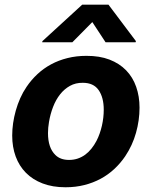

<svg xmlns="http://www.w3.org/2000/svg" viewBox="-20 -792 654 823"><path d="M561.4 -610.8H432.5L375.7 -697.4L290.1 -610.8H160.9L161.9 -615.8L332.4 -772H445L562.5 -615.8ZM260.7 10.7Q205.3 10.7 162.6 -5.7Q120 -22 91.1 -51.3Q62.1 -80.6 47.2 -121.3Q32.3 -161.9 32.3 -210.9Q32.3 -263.1 47.6 -317.8Q55.4 -345.5 66.8 -371.1Q78.1 -396.7 94.1 -420.1Q114.3 -449.9 140.6 -474.4Q166.9 -498.9 199.2 -516.3Q231.5 -533.7 269.4 -543.1Q307.2 -552.6 350.1 -552.6Q406.6 -552.9 449.2 -536.6Q491.8 -520.2 520.6 -490.6Q549.4 -460.9 563.7 -419.9Q578.1 -378.9 578.1 -330.3Q578.1 -276.6 563 -222.7Q547.9 -168.7 516.7 -122.2Q496.4 -92.3 470.2 -67.8Q443.9 -43.3 411.8 -25.9Q379.6 -8.5 341.8 1.1Q304 10.7 260.7 10.7ZM275.9 -106.5Q296.2 -106.5 313.4 -112.4Q330.6 -118.3 345.2 -128.9Q359.7 -139.6 371.8 -154.7Q383.9 -169.7 393.5 -187.9Q401.3 -202.8 407.1 -219.5Q413 -236.2 416.9 -253.4Q420.8 -270.6 422.8 -288Q424.7 -305.4 424.7 -321.7Q424.7 -374.3 402.7 -405.9Q381 -437.1 334.9 -437.1Q304.3 -437.5 280 -424Q255.7 -410.5 237.6 -387.6Q219.5 -364.7 207.6 -334Q195.7 -303.3 190 -269.2Q185.7 -244 185.7 -221.6Q185.7 -158.4 217.3 -127.8Q238.6 -106.5 275.9 -106.5Z"/></svg>

Font: Linik Sans
Style: Bold Italic
Weight: 700
Italic angle: 9°
Designer: Fonts by Rasmus Andersson / Changes by Cristiano Sobral with parts from Marc Monis
Foundry: rsms
Version: Version 3.020; ttfautohint (v1.6)